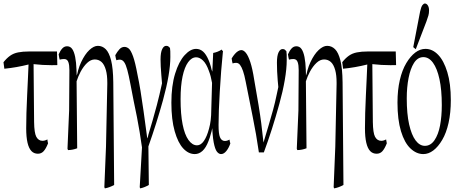

<svg xmlns="http://www.w3.org/2000/svg" viewBox="-24 -804 2570 1081"><path d="M246.6 2.9Q234.4 33.7 221.4 47.6Q208.5 61.5 189.5 61.5Q167.5 61.5 153.3 46.9Q123.5 16.1 123.5 -81.1Q123.5 -161.6 128.9 -269Q131.8 -320.8 133.3 -362.8Q134.8 -404.8 136.7 -440.9Q68.8 -423.8 0.5 -417Q-2 -430.7 -4.4 -453.6Q13.7 -476.6 33 -490.2Q52.2 -503.9 78.1 -509Q104 -514.2 140.1 -514.2H296.9Q297.9 -471.2 298.8 -437.5Q282.7 -437 267.1 -437Q216.3 -437 165 -442.9Q166.5 -274.9 168 -116.7Q168.9 -55.7 180.2 -34.2Q192.4 -11.2 215.3 -11.2Q228.5 -11.2 242.7 -19Q244.6 -2.9 246.6 2.9Z M306.2 -498Q315.4 -519 326.7 -531.2Q337.9 -543.5 353.5 -543.5Q372.1 -543.5 382.8 -527.8Q403.8 -497.6 406.7 -409.7Q407.2 -389.2 407.7 -378.4Q412.1 -388.7 416 -408.2Q422.9 -433.1 433.1 -454.6Q454.1 -499 479.2 -522.5Q504.4 -545.9 526.9 -545.9Q552.2 -545.9 571.3 -527.1Q590.3 -508.3 601.6 -463.9Q612.8 -419.4 613.8 -340.8Q616.2 -46.9 618.7 237.3Q593.3 251.5 567.9 256.3Q565.4 257.8 563.5 249Q567.9 140.1 572.8 21.5Q576.7 -149.4 580.1 -330.1V-338.4Q580.1 -381.3 572.3 -409.2Q563.5 -440.9 547.6 -455.1Q531.7 -469.2 509.5 -469.2Q487.3 -469.2 466.8 -450Q446.3 -430.7 429.7 -399.9Q416.5 -375 407.2 -346.2Q409.2 -152.8 410.6 30.8Q385.3 40.5 360.4 41Q358.4 42 356 33.2Q360.4 -69.8 365.2 -182.6Q366.2 -291 366.7 -409.2Q366.7 -437.5 361.3 -453.1Q355.5 -471.7 336.9 -471.7Q324.7 -471.7 312 -468.3Q309.1 -478 306.2 -498Z M625 -493.2Q636.2 -513.2 648.4 -526.6Q660.6 -540 676.8 -540Q689 -540 700.7 -530.8Q712.4 -521.5 724.9 -487.5Q737.3 -453.6 750.5 -381.8Q758.8 -343.3 767.1 -292.5Q782.7 -196.3 805.2 -24.4Q808.6 -30.3 811.5 -45.9Q835.4 -123.5 858.9 -211.4Q874 -268.6 888.2 -335Q886.2 -362.3 884.3 -381.8Q879.9 -434.6 879.9 -469.2Q879.9 -509.3 889.6 -528.3Q898.4 -545.9 911.6 -545.9Q919.9 -545.9 924.3 -542.5Q928.7 -539.1 933.1 -534.2Q934.6 -525.4 934.8 -514.9Q935.1 -504.4 935.1 -483.4Q935.1 -390.6 893.6 -239.7Q857.9 -110.8 811.5 20.5Q813 133.8 814 237.3Q790 251.5 766.6 256.3Q764.6 257.8 762.7 249.5Q769 142.6 775.4 25.9Q763.2 -62.5 747.1 -145Q728.5 -233.4 710 -332Q700.7 -381.3 692.6 -410.9Q684.6 -440.4 675.3 -453.6Q665.5 -468.3 649.9 -468.3Q641.6 -468.3 631.3 -464.8Q627.9 -474.1 625 -493.2Z M1272.9 3.4Q1264.2 29.3 1250.2 46.4Q1236.3 63.5 1220.7 63.5Q1208 63.5 1197.3 49.8Q1186.5 36.1 1179.2 -2Q1175.3 -22.5 1172.9 -52.2Q1171.9 -62.5 1170.9 -82.5Q1167.5 -62.5 1163.6 -52.7Q1157.7 -28.3 1149.9 -9.8Q1135.7 27.8 1116 45.7Q1096.2 63.5 1072.8 63.5Q1037.1 63.5 1007.6 31.7Q978 0 959.5 -65.2Q940.9 -130.4 940.9 -225.6Q940.9 -320.8 961.9 -389.2Q982.9 -457.5 1015.4 -493.2Q1047.9 -528.8 1080.1 -528.8Q1102.1 -528.8 1119.1 -513.9Q1136.2 -499 1150.4 -465.8Q1157.2 -450.2 1163.1 -429.2Q1167 -409.7 1171.4 -400.4Q1173.8 -448.2 1176.3 -505.9Q1200.7 -510.3 1224.6 -524.9Q1228 -516.1 1231.4 -517.1Q1220.2 -407.2 1213.4 -288.1Q1206.5 -172.4 1206.5 -100.1Q1206.5 -50.8 1214.4 -31.7Q1223.1 -10.3 1242.2 -10.3Q1254.9 -10.3 1268.1 -18.1Q1270.5 -2.4 1272.9 3.4ZM1152.8 -79.6Q1165.5 -124 1165.5 -185.1Q1167.5 -256.3 1169.9 -337.4Q1163.1 -377 1152.3 -404.3Q1138.2 -444.8 1119.1 -463.1Q1100.1 -481.4 1080.6 -481.4Q1055.2 -481.4 1035.2 -453.9Q1015.1 -426.3 1003.9 -373.8Q992.7 -321.3 992.7 -246.6Q992.7 -161.1 1004.2 -103.5Q1015.6 -45.9 1037.1 -15.9Q1058.6 14.2 1085.4 14.2Q1106.9 14.2 1124 -10.5Q1141.1 -35.2 1152.8 -79.6Z M1280.3 -475.1Q1298.8 -505.4 1316.4 -516.1Q1326.2 -522 1334.5 -522Q1347.7 -522 1360.6 -506.1Q1373.5 -490.2 1385.5 -453.9Q1397.5 -417.5 1407.2 -355Q1436.5 -191.9 1446.8 -110.8Q1453.1 -63 1459.5 -1.5Q1493.7 -114.3 1513.7 -186.5Q1524.9 -227.1 1533.7 -270.5Q1533.7 -270.5 1543 -314Q1541.5 -327.6 1539.6 -350.6Q1535.2 -403.3 1535.2 -451.2Q1535.2 -491.2 1544.9 -510.3Q1553.7 -527.8 1566.9 -527.8Q1575.2 -527.8 1579.6 -524.4Q1584 -521 1588.4 -515.6Q1589.8 -506.8 1590.1 -496.3Q1590.3 -485.8 1590.3 -465.3Q1590.3 -416.5 1579.3 -353Q1568.4 -289.6 1548.8 -219.2Q1508.8 -73.2 1461.4 54.2H1433.6Q1418.5 -50.3 1398.9 -146Q1379.4 -241.7 1359.4 -343.8Q1352.1 -381.8 1344.2 -404.3Q1336.4 -426.8 1327.4 -438.5Q1318.4 -450.2 1305.2 -450.2Q1294.4 -450.2 1285.6 -446.8Q1282.7 -456.1 1280.3 -475.1Z M1597.2 -498Q1606.4 -519 1617.7 -531.2Q1628.9 -543.5 1644.5 -543.5Q1663.1 -543.5 1673.8 -527.8Q1694.8 -497.6 1697.8 -409.7Q1698.2 -389.2 1698.7 -378.4Q1703.1 -388.7 1707 -408.2Q1713.9 -433.1 1724.1 -454.6Q1745.1 -499 1770.3 -522.5Q1795.4 -545.9 1817.9 -545.9Q1843.3 -545.9 1862.3 -527.1Q1881.3 -508.3 1892.6 -463.9Q1903.8 -419.4 1904.8 -340.8Q1907.2 -46.9 1909.7 237.3Q1884.3 251.5 1858.9 256.3Q1856.4 257.8 1854.5 249Q1858.9 140.1 1863.8 21.5Q1867.7 -149.4 1871.1 -330.1V-338.4Q1871.1 -381.3 1863.3 -409.2Q1854.5 -440.9 1838.6 -455.1Q1822.8 -469.2 1800.5 -469.2Q1778.3 -469.2 1757.8 -450Q1737.3 -430.7 1720.7 -399.9Q1707.5 -375 1698.2 -346.2Q1700.2 -152.8 1701.7 30.8Q1676.3 40.5 1651.4 41Q1649.4 42 1647 33.2Q1651.4 -69.8 1656.2 -182.6Q1657.2 -291 1657.7 -409.2Q1657.7 -437.5 1652.3 -453.1Q1646.5 -471.7 1627.9 -471.7Q1615.7 -471.7 1603 -468.3Q1600.1 -478 1597.2 -498Z M2153.8 2.9Q2141.6 33.7 2128.7 47.6Q2115.7 61.5 2096.7 61.5Q2074.7 61.5 2060.5 46.9Q2030.8 16.1 2030.8 -81.1Q2030.8 -161.6 2036.1 -269Q2039.1 -320.8 2040.5 -362.8Q2042 -404.8 2043.9 -440.9Q1976.1 -423.8 1907.7 -417Q1905.3 -430.7 1902.8 -453.6Q1920.9 -476.6 1940.2 -490.2Q1959.5 -503.9 1985.4 -509Q2011.2 -514.2 2047.4 -514.2H2204.1Q2205.1 -471.2 2206.1 -437.5Q2189.9 -437 2174.3 -437Q2123.5 -437 2072.3 -442.9Q2073.7 -274.9 2075.2 -116.7Q2076.2 -55.7 2087.4 -34.2Q2099.6 -11.2 2122.6 -11.2Q2135.7 -11.2 2149.9 -19Q2151.9 -2.9 2153.8 2.9Z M2368.2 17.1Q2400.4 17.1 2422.1 -14.4Q2443.8 -45.9 2453.6 -97.4Q2463.4 -148.9 2463.4 -211.9Q2463.4 -298.8 2450.2 -358.9Q2437 -418.9 2413.8 -450.7Q2390.6 -482.4 2359.9 -482.4Q2327.6 -482.4 2306.6 -449.2Q2286.6 -417.5 2276.4 -365.2Q2266.1 -313 2266.1 -250Q2266.1 -163.1 2279.5 -103.5Q2293 -43.9 2315.9 -13.4Q2338.9 17.1 2368.2 17.1ZM2213.9 -226.1Q2213.9 -297.4 2227.1 -353.5Q2240.2 -409.7 2263.4 -448.5Q2286.6 -487.3 2314 -508.1Q2341.3 -528.8 2371.6 -528.8Q2410.6 -528.8 2442.6 -495.8Q2474.6 -462.9 2494.4 -398.2Q2514.2 -333.5 2514.2 -240.2Q2514.2 -168.9 2501.5 -112.1Q2488.8 -55.2 2465.8 -16.4Q2442.9 22.5 2415.8 43Q2388.7 63.5 2359.4 63.5Q2320.3 63.5 2286.9 31.7Q2253.4 0 2233.6 -65.2Q2213.9 -130.4 2213.9 -226.1ZM2377 -683.6 2316.9 -526.9 2302.7 -538.6 2341.3 -739.3Q2347.2 -765.6 2354.2 -774.9Q2361.3 -784.2 2368.2 -784.2Q2377.9 -784.2 2384.8 -773.4Q2391.6 -762.7 2391.6 -745.8Q2391.6 -729 2388.2 -717.3Q2384.8 -705.6 2377 -683.6Z"/></svg>

Font: Scarab Serif
Style: Condensed-Light
Weight: 300
Designer: John Roberts
Foundry: Scarab
Version: 1.0